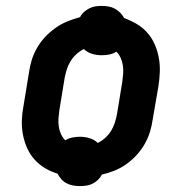

<svg xmlns="http://www.w3.org/2000/svg" viewBox="-20 -590 640 650"><path d="M251 40Q239 40 227.5 38Q216 36 205.5 30.5Q195 25 187.5 16.5Q180 8 175 -2Q152 -9 132 -21Q112 -33 96.5 -50.5Q81 -68 71.5 -89.5Q62 -111 57.5 -135Q53 -159 54 -184Q55 -209 60 -234L78 -344Q81 -366 87.5 -387Q94 -408 105.5 -428Q117 -448 133 -465Q149 -482 168 -495.5Q187 -509 208 -517.5Q229 -526 251 -532Q256 -542 264.5 -549.5Q273 -557 283 -562Q293 -567 303.5 -568.5Q314 -570 324 -570Q336 -570 347.5 -568Q359 -566 369 -560.5Q379 -555 387 -547Q395 -539 400 -529Q422 -521 442.5 -509Q463 -497 478.5 -479.5Q494 -462 503.5 -440.5Q513 -419 517.5 -395Q522 -371 521 -346Q520 -321 516 -296L497 -186Q494 -164 487.5 -143Q481 -122 469.5 -102Q458 -82 442.5 -65Q427 -48 408 -34.5Q389 -21 368 -12.5Q347 -4 325 1Q320 11 311.5 19Q303 27 293 32Q283 37 272 38.5Q261 40 251 40ZM311 -106Q325 -113 336.5 -123.5Q348 -134 356 -147Q364 -160 368.5 -174Q373 -188 376 -203L394 -313Q396 -327 397 -341Q398 -355 396 -368.5Q394 -382 388.5 -394Q383 -406 374 -415Q363 -408 350 -405.5Q337 -403 324 -403Q307 -403 291 -408Q275 -413 264 -424Q250 -417 238.5 -406.5Q227 -396 219 -383Q211 -370 206.5 -356Q202 -342 199 -327L181 -217Q179 -203 178 -189Q177 -175 179 -161.5Q181 -148 186.5 -136Q192 -124 201 -115Q212 -122 225 -124.5Q238 -127 251 -127Q268 -127 284 -122Q300 -117 311 -106Z"/></svg>

Font: Iosevka Curly Slab XBdExObl
Style: Regular
Weight: 800
Width: 7
Italic angle: -9°
Monospace: yes
Designer: Belleve Invis
Foundry: Belleve Invis
Version: Version 11.1.0; ttfautohint (v1.8.3)